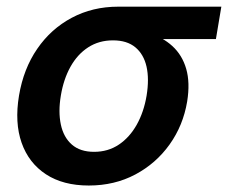

<svg xmlns="http://www.w3.org/2000/svg" viewBox="-20 -556 697 587"><path d="M251.5 11.2Q172.9 11.2 120.4 -23.2Q67.9 -57.6 46.1 -119.4Q24.4 -181.2 38.1 -263.7Q51.8 -345.7 93.8 -406.7Q135.7 -467.8 199.5 -501.7Q263.2 -535.6 341.3 -535.6H656.7L640.1 -436.5H412.6L325.2 -432.6Q282.7 -432.6 249.8 -411.4Q216.8 -390.1 195.6 -352.1Q174.3 -314 166 -263.7Q157.7 -214.4 166 -175.3Q174.3 -136.2 199.7 -114Q225.1 -91.8 267.6 -91.8Q310.5 -91.8 343.5 -114Q376.5 -136.2 398.2 -175Q419.9 -213.9 428.2 -263.7Q436.5 -314.5 428 -352.3Q419.4 -390.1 393.8 -411.4Q368.2 -432.6 325.7 -432.6L331.1 -469.7Q386.7 -469.7 431.6 -456.3Q476.6 -442.9 506.8 -415.3Q537.1 -387.7 549.3 -345.5Q561.5 -303.2 552.2 -245.6Q540 -172.4 498.5 -114.3Q457 -56.2 393.6 -22.5Q330.1 11.2 251.5 11.2Z"/></svg>

Font: Inter 20pt SemiBold
Style: Italic
Weight: 600
Italic angle: -9.3988°
Version: Version 4.001;git-66647c0bb